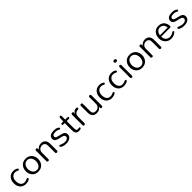

<svg xmlns="http://www.w3.org/2000/svg" viewBox="706 -2997 5309 5309"><g transform="rotate(-45 3360.0 -343.0)"><path d="M44.3 -241.8Q44.3 -349.4 103.8 -420.3Q168.4 -494.9 274.7 -494.9Q327.8 -494.9 360.8 -482.3Q422.8 -458.2 422.8 -431.6Q422.8 -420.3 415.2 -411.4Q407.6 -402.5 398.1 -402.5Q388.6 -402.5 382.3 -405.1Q332.9 -432.9 290.5 -433.5Q248.1 -434.2 219 -420.3Q189.9 -406.3 169.6 -382.3Q126.6 -329.1 126.6 -243Q126.6 -164.6 159.5 -111.4Q198.7 -49.4 281 -49.4Q330.4 -49.4 391.1 -81Q412.7 -88.6 422.2 -78.5Q431.6 -68.4 431.6 -55.1Q431.6 -41.8 415.2 -29.1Q398.7 -16.5 374.7 -7.6Q260.8 30.4 172.2 -10.1Q89.9 -48.1 58.2 -144.3Q44.3 -189.9 44.3 -241.8Z M515.2 -240.5Q515.2 -286.1 529.7 -332.9Q544.3 -379.7 574.7 -415.2Q640.5 -494.9 757 -494.9Q870.9 -494.9 939.2 -415.2Q998.7 -345.6 998.7 -241.8Q998.7 -139.2 939.2 -68.4Q872.2 10.1 757 10.1Q639.2 10.1 574.7 -68.4Q515.2 -140.5 515.2 -240.5ZM598.7 -240.5Q598.7 -210.1 607.6 -175.9Q616.5 -141.8 635.4 -113.9Q679.7 -49.4 757 -49.4Q835.4 -49.4 878.5 -113.9Q913.9 -168.4 913.9 -241.8Q913.9 -313.9 878.5 -369.6Q836.7 -434.2 757 -434.2Q678.5 -434.2 635.4 -369.6Q598.7 -315.2 598.7 -240.5Z M1116.5 -448.1Q1116.5 -465.8 1128.5 -474.7Q1140.5 -483.5 1162 -483.5Q1202.5 -483.5 1194.9 -403.8Q1224.1 -464.6 1306.3 -488.6Q1331.6 -494.9 1362 -494.9Q1392.4 -494.9 1423.4 -484.2Q1454.4 -473.4 1478.5 -450.6Q1530.4 -401.3 1530.4 -305.1V-36.7Q1530.4 -17.7 1517.7 -8.9Q1505.1 0 1490.5 0Q1475.9 0 1463.9 -9.5Q1451.9 -19 1451.9 -36.7V-311.4Q1451.9 -400 1382.3 -426.6Q1362 -434.2 1336.1 -434.2Q1310.1 -434.2 1283.5 -424.1Q1257 -413.9 1238 -397.5Q1194.9 -359.5 1194.9 -281V-36.7Q1194.9 -17.7 1182.3 -8.9Q1169.6 0 1154.4 0Q1139.2 0 1127.8 -9.5Q1116.5 -19 1116.5 -36.7Z M1854.4 -434.2Q1744.3 -434.2 1744.3 -364.6Q1744.3 -334.2 1774.7 -316.5Q1797.5 -305.1 1868.4 -288Q1939.2 -270.9 1975.9 -259.5Q2012.7 -248.1 2036.7 -217.7Q2060.8 -187.3 2060.8 -146.2Q2060.8 -105.1 2043 -75.3Q2025.3 -45.6 1994.9 -26.6Q1938 10.1 1846.8 10.1Q1777.2 10.1 1719 -12.7Q1692.4 -24.1 1675.9 -38Q1659.5 -51.9 1659.5 -63.9Q1659.5 -75.9 1668.4 -84.2Q1677.2 -92.4 1688.6 -92.4Q1700 -92.4 1715.2 -85.4Q1730.4 -78.5 1751.9 -70.9Q1810.1 -49.4 1846.8 -49.4Q1883.5 -49.4 1905.1 -54.4Q1926.6 -59.5 1944.3 -70.9Q1982.3 -94.9 1982.3 -136.7Q1982.3 -184.8 1915.2 -207.6Q1889.9 -216.5 1860.8 -222.2Q1831.6 -227.8 1803.8 -234.2Q1775.9 -240.5 1751.3 -249.4Q1726.6 -258.2 1706.3 -273.4Q1664.6 -303.8 1664.6 -360.8Q1664.6 -430.4 1724.1 -465.8Q1773.4 -494.9 1857 -494.9Q1938 -494.9 1988.6 -468.4Q2030.4 -446.8 2030.4 -422.8Q2030.4 -412.7 2021.5 -405.1Q2012.7 -397.5 2003.8 -397.5Q1987.3 -397.5 1976.6 -404.4Q1965.8 -411.4 1953.8 -417.1Q1941.8 -422.8 1926.6 -426.6Q1897.5 -434.2 1854.4 -434.2Z M2436.7 -29.1Q2436.7 10.1 2346.8 10.1Q2278.5 10.1 2249.4 -25.3Q2219 -64.6 2219 -155.7V-425.3H2160.8Q2145.6 -425.3 2137.3 -434.2Q2129.1 -443 2129.1 -454.4Q2129.1 -465.8 2136.7 -474.7Q2144.3 -483.5 2160.8 -483.5H2221.5L2227.8 -621.5Q2229.1 -636.7 2240.5 -645.6Q2251.9 -654.4 2264.6 -654.4Q2297.5 -654.4 2297.5 -622.8V-483.5H2384.8Q2400 -483.5 2408.2 -474.7Q2416.5 -465.8 2416.5 -454.4Q2416.5 -443 2408.2 -434.2Q2400 -425.3 2384.8 -425.3H2297.5V-198.7Q2297.5 -106.3 2304.4 -85.4Q2311.4 -64.6 2323.4 -57Q2335.4 -49.4 2357 -49.4L2408.9 -54.4Q2422.8 -54.4 2429.7 -45.6Q2436.7 -36.7 2436.7 -29.1Z M2567.1 -483.5Q2603.8 -483.5 2603.8 -446.8V-403.8Q2635.4 -494.9 2736.7 -494.9Q2755.7 -494.9 2765.8 -484.2Q2775.9 -473.4 2775.9 -460.8Q2775.9 -448.1 2766.5 -438Q2757 -427.8 2730.4 -427.8Q2703.8 -427.8 2679.1 -417.1Q2654.4 -406.3 2638 -387.3Q2603.8 -345.6 2603.8 -275.9V-36.7Q2603.8 -19 2591.1 -9.5Q2578.5 0 2567.1 0Q2555.7 0 2548.7 -1.9Q2541.8 -3.8 2536.7 -7.6Q2525.3 -17.7 2525.3 -36.7V-446.8Q2525.3 -464.6 2537.3 -474.1Q2549.4 -483.5 2567.1 -483.5Z M3284.8 -36.7Q3284.8 -17.7 3272.2 -8.9Q3259.5 0 3248.7 0Q3238 0 3231 -1.9Q3224.1 -3.8 3219 -7.6Q3206.3 -19 3206.3 -35.4V-79.7Q3175.9 -13.9 3093.7 5.1Q3069.6 10.1 3039.2 10.1Q3008.9 10.1 2977.8 0Q2946.8 -10.1 2922.8 -32.9Q2870.9 -83.5 2870.9 -178.5V-446.8Q2870.9 -465.8 2882.9 -474.7Q2894.9 -483.5 2910.1 -483.5Q2925.3 -483.5 2937.3 -474.7Q2949.4 -465.8 2949.4 -446.8V-173.4Q2949.4 -103.8 2975.9 -77.2Q3003.8 -49.4 3060.8 -49.4Q3157 -49.4 3192.4 -126.6Q3203.8 -153.2 3206.3 -188.6V-446.8Q3206.3 -464.6 3219 -474.1Q3231.6 -483.5 3246.2 -483.5Q3260.8 -483.5 3272.8 -474.7Q3284.8 -465.8 3284.8 -446.8Z M3403.8 -241.8Q3403.8 -349.4 3463.3 -420.3Q3527.8 -494.9 3634.2 -494.9Q3687.3 -494.9 3720.3 -482.3Q3782.3 -458.2 3782.3 -431.6Q3782.3 -420.3 3774.7 -411.4Q3767.1 -402.5 3757.6 -402.5Q3748.1 -402.5 3741.8 -405.1Q3692.4 -432.9 3650 -433.5Q3607.6 -434.2 3578.5 -420.3Q3549.4 -406.3 3529.1 -382.3Q3486.1 -329.1 3486.1 -243Q3486.1 -164.6 3519 -111.4Q3558.2 -49.4 3640.5 -49.4Q3689.9 -49.4 3750.6 -81Q3772.2 -88.6 3781.6 -78.5Q3791.1 -68.4 3791.1 -55.1Q3791.1 -41.8 3774.7 -29.1Q3758.2 -16.5 3734.2 -7.6Q3620.3 30.4 3531.6 -10.1Q3449.4 -48.1 3417.7 -144.3Q3403.8 -189.9 3403.8 -241.8Z M3877.2 -241.8Q3877.2 -349.4 3936.7 -420.3Q4001.3 -494.9 4107.6 -494.9Q4160.8 -494.9 4193.7 -482.3Q4255.7 -458.2 4255.7 -431.6Q4255.7 -420.3 4248.1 -411.4Q4240.5 -402.5 4231 -402.5Q4221.5 -402.5 4215.2 -405.1Q4165.8 -432.9 4123.4 -433.5Q4081 -434.2 4051.9 -420.3Q4022.8 -406.3 4002.5 -382.3Q3959.5 -329.1 3959.5 -243Q3959.5 -164.6 3992.4 -111.4Q4031.6 -49.4 4113.9 -49.4Q4163.3 -49.4 4224.1 -81Q4245.6 -88.6 4255.1 -78.5Q4264.6 -68.4 4264.6 -55.1Q4264.6 -41.8 4248.1 -29.1Q4231.6 -16.5 4207.6 -7.6Q4093.7 30.4 4005.1 -10.1Q3922.8 -48.1 3891.1 -144.3Q3877.2 -189.9 3877.2 -241.8Z M4474.7 -651.9Q4474.7 -634.2 4460.8 -620.9Q4446.8 -607.6 4421.5 -607.6Q4396.2 -607.6 4382.3 -620.9Q4368.4 -634.2 4368.4 -651.9Q4368.4 -669.6 4382.3 -683.5Q4396.2 -697.5 4421.5 -697.5Q4446.8 -697.5 4460.8 -683.5Q4474.7 -669.6 4474.7 -651.9ZM4383.5 -444.3Q4383.5 -463.3 4395.6 -473.4Q4407.6 -483.5 4419 -483.5Q4430.4 -483.5 4436.7 -481Q4443 -478.5 4448.1 -473.4Q4460.8 -464.6 4460.8 -444.3V-39.2Q4460.8 -20.3 4448.1 -10.1Q4435.4 0 4420.9 0Q4406.3 0 4394.9 -9.5Q4383.5 -19 4383.5 -39.2Z M4578.5 -240.5Q4578.5 -286.1 4593 -332.9Q4607.6 -379.7 4638 -415.2Q4703.8 -494.9 4820.3 -494.9Q4934.2 -494.9 5002.5 -415.2Q5062 -345.6 5062 -241.8Q5062 -139.2 5002.5 -68.4Q4935.4 10.1 4820.3 10.1Q4702.5 10.1 4638 -68.4Q4578.5 -140.5 4578.5 -240.5ZM4662 -240.5Q4662 -210.1 4670.9 -175.9Q4679.7 -141.8 4698.7 -113.9Q4743 -49.4 4820.3 -49.4Q4898.7 -49.4 4941.8 -113.9Q4977.2 -168.4 4977.2 -241.8Q4977.2 -313.9 4941.8 -369.6Q4900 -434.2 4820.3 -434.2Q4741.8 -434.2 4698.7 -369.6Q4662 -315.2 4662 -240.5Z M5179.7 -448.1Q5179.7 -465.8 5191.8 -474.7Q5203.8 -483.5 5225.3 -483.5Q5265.8 -483.5 5258.2 -403.8Q5287.3 -464.6 5369.6 -488.6Q5394.9 -494.9 5425.3 -494.9Q5455.7 -494.9 5486.7 -484.2Q5517.7 -473.4 5541.8 -450.6Q5593.7 -401.3 5593.7 -305.1V-36.7Q5593.7 -17.7 5581 -8.9Q5568.4 0 5553.8 0Q5539.2 0 5527.2 -9.5Q5515.2 -19 5515.2 -36.7V-311.4Q5515.2 -400 5445.6 -426.6Q5425.3 -434.2 5399.4 -434.2Q5373.4 -434.2 5346.8 -424.1Q5320.3 -413.9 5301.3 -397.5Q5258.2 -359.5 5258.2 -281V-36.7Q5258.2 -17.7 5245.6 -8.9Q5232.9 0 5217.7 0Q5202.5 0 5191.1 -9.5Q5179.7 -19 5179.7 -36.7Z M6177.2 -257Q6177.2 -245.6 6169.6 -237.3Q6162 -229.1 6145.6 -229.1H5796.2Q5798.7 -135.4 5845.6 -93.7Q5894.9 -49.4 5959.5 -49.4Q6027.8 -49.4 6105.1 -100Q6115.2 -107.6 6125.9 -107.6Q6136.7 -107.6 6143 -100Q6149.4 -92.4 6149.4 -84.8Q6149.4 -69.6 6139.2 -59.5Q6064.6 10.1 5953.2 10.1Q5849.4 10.1 5784.8 -57Q5713.9 -129.1 5713.9 -241.8Q5713.9 -346.8 5773.4 -417.7Q5838 -494.9 5945.6 -494.9Q6058.2 -494.9 6119 -426.6Q6174.7 -363.3 6177.2 -257ZM6100 -279.7Q6094.9 -350.6 6057 -392.4Q6019 -434.2 5946.8 -434.2Q5883.5 -434.2 5843 -388.6Q5803.8 -344.3 5798.7 -279.7Z M6469.6 -434.2Q6359.5 -434.2 6359.5 -364.6Q6359.5 -334.2 6389.9 -316.5Q6412.7 -305.1 6483.5 -288Q6554.4 -270.9 6591.1 -259.5Q6627.8 -248.1 6651.9 -217.7Q6675.9 -187.3 6675.9 -146.2Q6675.9 -105.1 6658.2 -75.3Q6640.5 -45.6 6610.1 -26.6Q6553.2 10.1 6462 10.1Q6392.4 10.1 6334.2 -12.7Q6307.6 -24.1 6291.1 -38Q6274.7 -51.9 6274.7 -63.9Q6274.7 -75.9 6283.5 -84.2Q6292.4 -92.4 6303.8 -92.4Q6315.2 -92.4 6330.4 -85.4Q6345.6 -78.5 6367.1 -70.9Q6425.3 -49.4 6462 -49.4Q6498.7 -49.4 6520.3 -54.4Q6541.8 -59.5 6559.5 -70.9Q6597.5 -94.9 6597.5 -136.7Q6597.5 -184.8 6530.4 -207.6Q6505.1 -216.5 6475.9 -222.2Q6446.8 -227.8 6419 -234.2Q6391.1 -240.5 6366.5 -249.4Q6341.8 -258.2 6321.5 -273.4Q6279.7 -303.8 6279.7 -360.8Q6279.7 -430.4 6339.2 -465.8Q6388.6 -494.9 6472.2 -494.9Q6553.2 -494.9 6603.8 -468.4Q6645.6 -446.8 6645.6 -422.8Q6645.6 -412.7 6636.7 -405.1Q6627.8 -397.5 6619 -397.5Q6602.5 -397.5 6591.8 -404.4Q6581 -411.4 6569 -417.1Q6557 -422.8 6541.8 -426.6Q6512.7 -434.2 6469.6 -434.2Z"/></g></svg>

Font: Mandali
Style: Regular
Weight: 400
Designer: Purushoth Kumar Guthula
Foundry: Silikandhra, Hyderabad
Version: Version 1.0.5; ttfautohint (v1.2.25-373a) -l 7 -r 28 -G 50 -